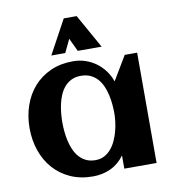

<svg xmlns="http://www.w3.org/2000/svg" viewBox="-88 -876 882 967"><g transform="rotate(-10 353.0 -393.0)"><path d="M636.7 0H471.7V-67.4Q442.4 -27.3 401.1 -8.1Q359.9 11.2 310.5 11.2Q246.1 11.2 195.3 -11.7Q144.5 -34.7 109.4 -74.5Q74.2 -114.3 55.7 -168Q37.1 -221.7 37.1 -283.2Q37.1 -344.7 55.7 -398.4Q74.2 -452.1 109.4 -491.9Q144.5 -531.7 195.3 -554.7Q246.1 -577.6 310.5 -577.6Q343.3 -577.6 372.8 -567.9Q402.3 -558.1 427 -540.3Q451.7 -522.5 470.5 -497.3Q489.3 -472.2 500 -441.4L573.2 -564H636.7ZM470.7 -283.2Q470.7 -305.2 468.5 -329.6Q466.3 -354 460.9 -377.9Q455.6 -401.9 446 -423.6Q436.5 -445.3 421.6 -462.2Q406.7 -479 385.7 -488.8Q364.7 -498.5 336.9 -498.5Q309.1 -498.5 288.6 -488.5Q268.1 -478.5 253.4 -461.7Q238.8 -444.8 229.2 -422.9Q219.7 -400.9 214.4 -377Q209 -353 206.8 -328.9Q204.6 -304.7 204.6 -283.2Q204.6 -261.7 206.8 -237.3Q209 -212.9 214.4 -189Q219.7 -165 229.2 -143.1Q238.8 -121.1 253.4 -104.2Q268.1 -87.4 288.6 -77.4Q309.1 -67.4 336.9 -67.4Q362.3 -67.4 382.1 -77.9Q401.9 -88.4 416.7 -106Q431.6 -123.5 441.9 -146Q452.1 -168.5 458.5 -192.4Q464.8 -216.3 467.8 -240Q470.7 -263.7 470.7 -283.2ZM465.8 -625H343.8L312 -692.4L279.8 -625H208.5L302.7 -798.3H368.7Z"/></g></svg>

Font: Aclonica
Style: Regular
Weight: 400
Designer: Astigmatic (AOETI)
Foundry: Astigmatic (AOETI)
Version: Version 1.000